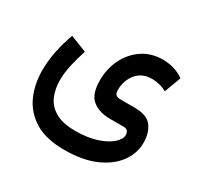

<svg xmlns="http://www.w3.org/2000/svg" viewBox="-141 -561 995 970"><g transform="rotate(30 357.0 -75.5)"><path d="M341.8 246.6Q236.3 246.6 171.1 207.3Q106 168 75.7 101.3Q45.4 34.7 45.4 -46.4Q45.4 -100.6 56.9 -158.4Q68.4 -216.3 89.4 -272.5L185.1 -234.9Q169.4 -187.5 158.4 -139.2Q147.5 -90.8 147.5 -46.9Q147.5 2.9 165.3 44.4Q183.1 85.9 225.6 110.8Q268.1 135.7 341.8 135.7Q413.1 135.7 465.3 118.7Q517.6 101.6 546.1 75.9Q574.7 50.3 574.7 25.4Q574.7 13.7 567.9 4.4Q561 -4.9 543 -4.9H463.9Q401.4 -4.9 362.1 -35.9Q322.8 -66.9 322.8 -149.4Q322.8 -215.3 350.3 -272Q377.9 -328.6 428.7 -363.3Q479.5 -397.9 548.3 -397.9Q578.6 -397.9 610.1 -389.2Q641.6 -380.4 670.4 -360.4L634.8 -264.2Q612.3 -275.9 591.1 -281Q569.8 -286.1 548.8 -286.1Q490.7 -286.1 458.3 -246.6Q425.8 -207 425.8 -149.4Q425.8 -130.9 434.8 -123.5Q443.8 -116.2 464.8 -116.2H542.5Q616.7 -116.2 644.3 -78.9Q671.9 -41.5 671.9 16.1Q671.9 77.1 633.5 129.9Q595.2 182.6 521.7 214.6Q448.2 246.6 341.8 246.6Z"/></g></svg>

Font: Vazirmatn RD FD Medium
Style: Regular
Weight: 500
Designer: Saber Rastikerdar
Foundry: Saber Rastikerdar
Version: Version 33.003